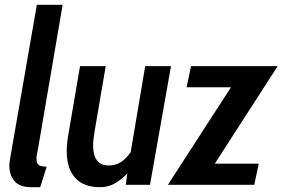

<svg xmlns="http://www.w3.org/2000/svg" viewBox="-20 -770 1177 800"><path d="M109 10Q62 10 40.5 -15.5Q19 -41 19 -78.5Q19 -90.5 21.8 -107Q24.5 -123.5 32 -166L133.5 -750H241L139.5 -156.5Q135.5 -134.5 133.8 -125.8Q132 -117 132 -109Q132 -87 143.2 -81.2Q154.5 -75.5 174.5 -75.5L147.5 10Z M397 10Q327 10 292.5 -29.8Q258 -69.5 258 -139.5Q258 -156 260 -175.2Q262 -194.5 265.5 -213.5L313.5 -494.5H420.5L374.5 -224.5Q372 -209 370 -194Q368 -179 368 -164Q368 -80.5 433.5 -80.5Q462 -80.5 484 -94.8Q506 -109 524.5 -136L585 -494.5H692.5L605 0H504L510.5 -47.5Q486 -22 458.8 -6Q431.5 10 397 10Z M679.5 0 942.5 -406.5H757.5L776 -494.5H1137L875 -88H1058L1039.5 0Z"/></svg>

Font: Cabin Condensed SemiBold
Style: Italic
Weight: 600
Width: 3
Italic angle: -10°
Designer: Pablo Impallari
Foundry: Pablo Impallari. http://www.impallari.com Igino Marini. http://www.ikern.com
Version: Version 3.001; ttfautohint (v1.8.3)